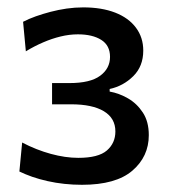

<svg xmlns="http://www.w3.org/2000/svg" viewBox="-20 -792 460 520"><path d="M202 -291.5Q178 -291.5 154.5 -294Q131 -296.5 108.8 -301.5Q86.5 -306.5 67.2 -313.2Q48 -320 32.5 -327.5L40 -406Q59 -396 78.8 -388.2Q98.5 -380.5 117.8 -375.2Q137 -370 155.8 -367.2Q174.5 -364.5 192 -364.5Q246.5 -364.5 269.5 -384.5Q292.5 -404.5 292.5 -436Q292.5 -472 261.2 -490.8Q230 -509.5 172.5 -509.5Q159.5 -509.5 146.5 -509.5Q133.5 -509.5 121 -509.5V-567Q132.5 -567 144.2 -567Q156 -567 168 -567Q224.5 -567 251.2 -586.8Q278 -606.5 278 -638Q278 -669 254.2 -684Q230.5 -699 191 -699Q168 -699 144.2 -693.2Q120.5 -687.5 96.8 -677.2Q73 -667 50 -653L42.5 -733Q58 -741 77 -747.8Q96 -754.5 117 -760Q138 -765.5 160.5 -768.8Q183 -772 205.5 -772Q255.5 -772 292 -757.8Q328.5 -743.5 348.2 -717Q368 -690.5 368 -655Q368 -612.5 341 -585.8Q314 -559 277 -551V-544Q302.5 -539.5 326.8 -525.5Q351 -511.5 367 -487Q383 -462.5 383 -426Q383 -368 338.5 -329.8Q294 -291.5 202 -291.5Z"/></svg>

Font: Commissioner Thin Medium
Style: Regular
Weight: 500
Version: Version 1.000